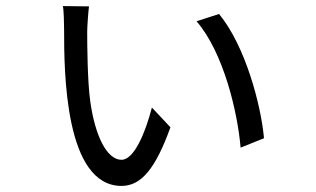

<svg xmlns="http://www.w3.org/2000/svg" viewBox="-20 -591 1040 632"><path d="M273 -570 187 -571C190 -558 191 -511 191 -492C191 -356 193 21 380 21C445 21 492 -36 541 -172L480 -237C459 -156 422 -65 380 -65C332 -65 293 -143 277 -258C268 -323 267 -442 267 -486C267 -504 271 -557 273 -570ZM701 -545 627 -521C716 -418 762 -222 772 -105L849 -136C839 -247 787 -441 701 -545Z"/></svg>

Font: Noto Sans KR Regular
Style: Regular
Weight: 400
Designer: Ryoko NISHIZUKA  (kana & ideographs); Paul D. Hunt (Latin, Greek & Cyrillic); Wenlong ZHANG  (bopomofo); Sandoll Communi
Foundry: Adobe Systems Incorporated
Version: Version 1.004;PS 1.004;hotconv 1.0.82;makeotf.lib2.5.63406